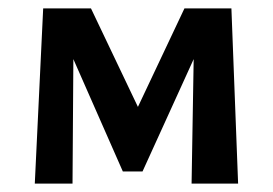

<svg xmlns="http://www.w3.org/2000/svg" viewBox="-20 -438 651 458"><path d="M548 0H437L442 -297L320 -29H273L155 -297L153 0H63L83 -418H197L309 -183L420 -418H532Z"/></svg>

Font: EauTest
Style: Bold Italic
Weight: 700
Italic angle: -12°
Designer: Christian Thalmann (Catharsis Fonts)
Version: Version 0.001;PS 000.001;hotconv 1.0.88;makeotf.lib2.5.64775